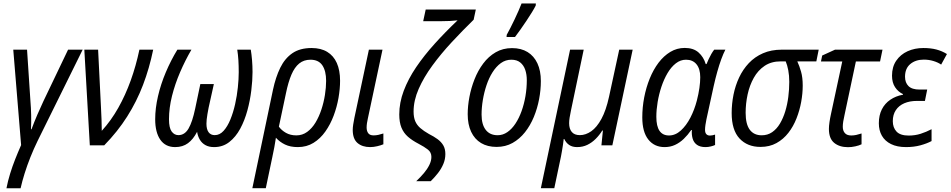

<svg xmlns="http://www.w3.org/2000/svg" viewBox="-20 -813 5317 1074"><path d="M16.1 240.2Q23.9 199.7 36.4 159.2Q48.8 118.7 64.7 78.4Q80.6 38.1 98.1 -1.5L54.2 -535.2H131.3L150.4 -245.1Q151.9 -229 152.8 -209.7Q153.8 -190.4 154.3 -169.7Q154.8 -148.9 154.5 -128.7Q154.3 -108.4 153.3 -89.8H156.2Q171.4 -130.9 188.7 -171.1Q206.1 -211.4 222.7 -246.6L360.8 -535.2H442.4L190.4 -24.9Q168.5 20 150.1 66.2Q131.8 112.3 117.9 156.5Q104 200.7 95.2 240.2Z M482.4 0 451.7 -535.2H528.8L544.9 -211.4Q546.9 -177.7 547.9 -145Q548.8 -112.3 549.3 -81.1Q601.6 -138.7 641.6 -209.7Q681.6 -280.8 711.2 -362.8Q740.7 -444.8 759.8 -535.2H836.9Q815.4 -430.7 780 -337.9Q744.6 -245.1 691.4 -161.1Q638.2 -77.1 563 0Z M960 9.8Q905.3 9.8 876.7 -31.5Q848.1 -72.8 848.1 -145.5Q848.1 -207.5 863.8 -274.9Q879.4 -342.3 907.5 -408.7Q935.5 -475.1 972.2 -535.2H1050.8Q1016.1 -475.6 987.5 -409.4Q959 -343.3 942.1 -276.1Q925.3 -209 925.3 -146Q925.3 -97.7 940.2 -77.4Q955.1 -57.1 978 -57.1Q1013.2 -57.1 1034.7 -94Q1056.2 -130.9 1071.8 -205.6L1100.6 -342.8H1176.3L1147 -210.9Q1143.1 -191.4 1140.4 -175Q1137.7 -158.7 1136.2 -145.3Q1134.8 -131.8 1134.8 -121.1Q1134.8 -89.8 1146.7 -73.5Q1158.7 -57.1 1181.2 -57.1Q1209 -57.1 1230.7 -81.1Q1252.4 -105 1268.6 -144.3Q1284.7 -183.6 1295.2 -230.5Q1305.7 -277.3 1310.5 -324.2Q1315.4 -371.1 1315.4 -409.2Q1315.4 -444.8 1313.5 -476.3Q1311.5 -507.8 1307.1 -535.2H1382.8Q1387.2 -508.8 1389.9 -476.3Q1392.6 -443.8 1392.6 -410.2Q1392.6 -363.3 1385.7 -307.1Q1378.9 -251 1363.8 -195.1Q1348.6 -139.2 1323.7 -93Q1298.8 -46.9 1262.7 -18.6Q1226.6 9.8 1177.7 9.8Q1148.9 9.8 1129.2 -1.2Q1109.4 -12.2 1097.9 -31.5Q1086.4 -50.8 1082.5 -75.7Q1061 -33.7 1031.5 -12Q1002 9.8 960 9.8Z M1391.6 239.7 1506.8 -310.1Q1522 -381.3 1547.6 -433.8Q1573.2 -486.3 1615.5 -515.4Q1657.7 -544.4 1723.1 -544.4Q1774.9 -544.4 1810.3 -522.9Q1845.7 -501.5 1864 -460.7Q1882.3 -419.9 1882.3 -361.3Q1882.3 -316.4 1873.5 -265.6Q1864.7 -214.8 1846.4 -166Q1828.1 -117.2 1800 -77.4Q1772 -37.6 1733.6 -13.9Q1695.3 9.8 1646 9.8Q1604 9.8 1574.2 -4.6Q1544.4 -19 1523.4 -42.5Q1519.5 -15.6 1514.6 10Q1509.8 35.6 1503.4 65.4L1466.8 239.7ZM1637.7 -55.7Q1671.4 -55.7 1698.2 -75.2Q1725.1 -94.7 1744.9 -127.4Q1764.6 -160.2 1777.8 -200.2Q1791 -240.2 1797.6 -282Q1804.2 -323.7 1804.2 -360.8Q1804.2 -416.5 1783 -447.8Q1761.7 -479 1716.8 -479Q1679.7 -479 1653.8 -458Q1627.9 -437 1610.1 -395.3Q1592.3 -353.5 1579.6 -291.5L1540 -104.5Q1554.7 -84 1579.6 -69.8Q1604.5 -55.7 1637.7 -55.7Z M2050.8 9.8Q2006.3 9.8 1979.7 -13.2Q1953.1 -36.1 1953.1 -86.4Q1953.1 -99.6 1955.8 -116.9Q1958.5 -134.3 1962.4 -153.8L2043.5 -535.2H2119.6L2037.6 -149.9Q2034.7 -136.7 2032.7 -124Q2030.8 -111.3 2030.8 -99.6Q2030.8 -80.1 2039.8 -67.9Q2048.8 -55.7 2069.8 -55.7Q2083 -55.7 2096.4 -58.6Q2109.9 -61.5 2124.5 -66.4V-5.9Q2110.8 0 2090.1 4.9Q2069.3 9.8 2050.8 9.8Z M2308.1 200.7Q2332.5 177.7 2351.6 155Q2370.6 132.3 2381.8 109.4Q2393.1 86.4 2393.1 64.5Q2393.1 39.1 2373.5 23.7Q2354 8.3 2321.3 -8.8Q2285.6 -27.3 2261.7 -48.3Q2237.8 -69.3 2225.6 -99.1Q2213.4 -128.9 2213.4 -172.9Q2213.4 -238.8 2238.3 -304.9Q2263.2 -371.1 2307.6 -436.8Q2352.1 -502.4 2411.4 -568.1Q2470.7 -633.8 2539.6 -699.2Q2520 -696.8 2495.6 -695.6Q2471.2 -694.3 2440.9 -694.3H2347.2L2361.3 -759.8H2641.6L2629.4 -702.6Q2566.9 -641.6 2506.8 -576.9Q2446.8 -512.2 2398.7 -446.5Q2350.6 -380.9 2322 -315.9Q2293.5 -251 2293.5 -189Q2293.5 -156.7 2302.7 -135Q2312 -113.3 2331.1 -96.7Q2350.1 -80.1 2379.4 -63.5Q2406.7 -49.8 2427.5 -34.7Q2448.2 -19.5 2459.7 0.2Q2471.2 20 2471.2 48.8Q2471.2 77.6 2460 104.2Q2448.7 130.9 2430.2 154.8Q2411.6 178.7 2389.2 200.7Z M2757.8 8.8Q2707 8.8 2670.9 -12.9Q2634.8 -34.7 2615.5 -75.7Q2596.2 -116.7 2596.2 -174.3Q2596.2 -219.7 2605.7 -270.3Q2615.2 -320.8 2634.3 -369.4Q2653.3 -418 2682.9 -457.5Q2712.4 -497.1 2752.7 -520.5Q2793 -543.9 2844.2 -543.9Q2895 -543.9 2930.9 -522Q2966.8 -500 2986.1 -458.7Q3005.4 -417.5 3005.4 -359.4Q3005.4 -310.1 2995.6 -258.3Q2985.8 -206.5 2966.1 -158.7Q2946.3 -110.8 2916.5 -73.2Q2886.7 -35.6 2847.2 -13.4Q2807.6 8.8 2757.8 8.8ZM2763.7 -56.6Q2793 -56.6 2818.1 -74Q2843.3 -91.3 2863.3 -121.6Q2883.3 -151.9 2897.5 -191.2Q2911.6 -230.5 2919.2 -274.9Q2926.8 -319.3 2926.8 -364.7Q2926.8 -396.5 2918 -422.4Q2909.2 -448.2 2890.1 -463.6Q2871.1 -479 2840.3 -479Q2808.1 -479 2781.7 -460Q2755.4 -440.9 2735.1 -408.7Q2714.8 -376.5 2701.4 -336.4Q2688 -296.4 2680.9 -253.7Q2673.8 -210.9 2673.8 -171.9Q2673.8 -116.7 2697 -86.7Q2720.2 -56.6 2763.7 -56.6ZM2813.5 -606 2814.5 -618.2Q2823.7 -634.8 2835.2 -657.2Q2846.7 -679.7 2858.4 -704.3Q2870.1 -729 2880.4 -752.4Q2890.6 -775.9 2897.5 -793.5H2977.5L2976.6 -781.7Q2969.7 -767.6 2955.8 -744.9Q2941.9 -722.2 2924.6 -696.3Q2907.2 -670.4 2890.4 -646.5Q2873.5 -622.6 2860.8 -606Z M3005.4 239.7 3168.9 -535.2H3245.1L3173.8 -194.8Q3168.9 -172.4 3166.3 -155Q3163.6 -137.7 3163.6 -124Q3163.6 -92.3 3178.5 -74.7Q3193.4 -57.1 3223.6 -57.1Q3256.3 -57.1 3287.4 -78.9Q3318.4 -100.6 3344.2 -147.9Q3370.1 -195.3 3386.7 -271.5L3443.8 -535.2H3519L3405.3 0H3344.2L3352.5 -83H3349.1Q3333 -57.1 3312 -36.1Q3291 -15.1 3265.4 -2.7Q3239.7 9.8 3208 9.8Q3181.6 9.8 3164.1 -2Q3146.5 -13.7 3136.2 -35.6H3133.3Q3131.8 -22.5 3129.4 -4.9Q3127 12.7 3123.8 30Q3120.6 47.4 3118.2 61L3080.6 239.7Z M3697.3 9.8Q3640.1 9.8 3606.4 -32.7Q3572.8 -75.2 3572.8 -156.2Q3572.8 -212.4 3583.5 -268.1Q3594.2 -323.7 3614.5 -373.8Q3634.8 -423.8 3663.8 -462.2Q3692.9 -500.5 3729.7 -522.7Q3766.6 -544.9 3810.5 -544.9Q3858.9 -544.9 3887.5 -519.5Q3916 -494.1 3927.7 -454.6H3932.1Q3937.5 -467.8 3944.3 -482.7Q3951.2 -497.6 3959.2 -511.5Q3967.3 -525.4 3975.1 -535.2H4037.6Q4026.4 -513.7 4014.6 -481.7Q4002.9 -449.7 3992.2 -411.4Q3981.4 -373 3972.2 -331.5L3931.6 -145.5Q3928.2 -128.9 3926 -113.8Q3923.8 -98.6 3923.8 -86.9Q3923.8 -70.3 3931.2 -62.5Q3938.5 -54.7 3951.2 -54.7Q3957.5 -54.7 3965.1 -56.2Q3972.7 -57.6 3980 -60.1V-2Q3971.2 2.4 3956.1 6.1Q3940.9 9.8 3926.8 9.8Q3896.5 9.8 3878.9 -2.7Q3861.3 -15.1 3854.7 -36.9Q3848.1 -58.6 3850.1 -85.9H3846.7Q3827.1 -57.6 3804.7 -36.1Q3782.2 -14.6 3755.9 -2.4Q3729.5 9.8 3697.3 9.8ZM3722.2 -55.2Q3757.8 -55.2 3788.3 -82.8Q3818.8 -110.4 3841.8 -154.8Q3864.7 -199.2 3877.9 -250Q3887.7 -288.1 3892.3 -321Q3897 -354 3897 -381.3Q3897 -427.7 3876 -453.4Q3855 -479 3817.4 -479Q3786.6 -479 3760.5 -458.7Q3734.4 -438.5 3714.1 -404.1Q3693.8 -369.6 3679.9 -327.9Q3666 -286.1 3658.7 -242.4Q3651.4 -198.7 3651.4 -159.7Q3651.4 -106.9 3669.2 -81.1Q3687 -55.2 3722.2 -55.2Z M4233.9 8.8Q4160.6 8.8 4116.7 -38.3Q4072.8 -85.4 4072.8 -180.7Q4072.8 -231.9 4083 -283.2Q4093.3 -334.5 4114.5 -379.6Q4135.7 -424.8 4168.9 -460Q4202.1 -495.1 4248 -515.1Q4293.9 -535.2 4353.5 -535.2H4559.6L4546.4 -469.7H4439.9Q4451.7 -444.3 4460.9 -412.1Q4470.2 -379.9 4470.2 -334Q4470.2 -290.5 4461.7 -243.2Q4453.1 -195.8 4435.5 -150.9Q4418 -106 4390.1 -70.1Q4362.3 -34.2 4323.5 -12.7Q4284.7 8.8 4233.9 8.8ZM4240.7 -56.2Q4273.9 -56.2 4299.3 -73.7Q4324.7 -91.3 4342.8 -121.6Q4360.8 -151.9 4372.6 -190.4Q4384.3 -229 4389.6 -271.2Q4395 -313.5 4395 -355Q4395 -390.6 4389.4 -419.9Q4383.8 -449.2 4375 -469.7H4347.2Q4294.4 -469.7 4257.1 -444.6Q4219.7 -419.4 4196.3 -377.4Q4172.9 -335.4 4161.9 -284.4Q4150.9 -233.4 4150.9 -182.1Q4150.9 -118.2 4174.1 -87.2Q4197.3 -56.2 4240.7 -56.2Z M4723.6 10.3Q4675.8 10.3 4646.2 -13.9Q4616.7 -38.1 4616.7 -91.8Q4616.7 -107.9 4619.9 -129.6Q4623 -151.4 4628.4 -175.8L4691.4 -469.2H4572.3L4579.1 -502.4L4650.9 -535.2H4916.5L4902.8 -469.2H4767.6L4704.1 -169.9Q4699.7 -150.4 4697 -134.3Q4694.3 -118.2 4694.3 -104Q4694.3 -81.5 4706.1 -68.4Q4717.8 -55.2 4741.7 -55.2Q4755.9 -55.2 4770 -58.3Q4784.2 -61.5 4799.3 -66.4V-5.9Q4785.6 1 4764.4 5.6Q4743.2 10.3 4723.6 10.3Z M5048.3 9.8Q4998 9.8 4964.1 -7.1Q4930.2 -23.9 4913.1 -53.7Q4896 -83.5 4896 -123.5Q4896 -168 4912.8 -201.2Q4929.7 -234.4 4960.2 -255.1Q4990.7 -275.9 5030.8 -283.2L5031.2 -286.6Q5003.9 -299.3 4986.8 -325.2Q4969.7 -351.1 4969.7 -389.6Q4969.7 -439 4993.4 -473.6Q5017.1 -508.3 5056.9 -526.4Q5096.7 -544.4 5145 -544.4Q5186 -544.4 5217.8 -536.1Q5249.5 -527.8 5276.9 -510.7L5244.6 -451.7Q5227.1 -463.9 5201.4 -471.7Q5175.8 -479.5 5147.5 -479.5Q5101.6 -479.5 5072 -454.8Q5042.5 -430.2 5042.5 -383.8Q5042.5 -350.6 5062 -331.3Q5081.5 -312 5124 -312H5166.5L5153.8 -248.5H5108.9Q5068.8 -248.5 5038.3 -235.4Q5007.8 -222.2 4991 -196.8Q4974.1 -171.4 4974.1 -135.3Q4974.1 -99.1 4995.1 -76.9Q5016.1 -54.7 5063 -54.7Q5098.6 -54.7 5129.9 -64.7Q5161.1 -74.7 5190.9 -90.3V-23.9Q5165.5 -10.3 5128.9 -0.2Q5092.3 9.8 5048.3 9.8Z"/></svg>

Font: Open Sans SemiCondensed
Style: Italic
Weight: 400
Width: 4
Italic angle: -12°
Designer: Monotype Design Team
Foundry: Monotype Imaging Inc.
Version: Version 3.000